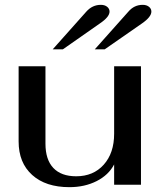

<svg xmlns="http://www.w3.org/2000/svg" viewBox="-20 -764 671 794"><path d="M57 -179V-490H168V-170Q168 -104 200.5 -69.5Q233 -35 295 -35Q366 -35 409 -83Q452 -131 452 -211V-490H563V0H452V-84Q429 -40 379.5 -15Q330 10 267 10Q169 10 113 -40.5Q57 -91 57 -179ZM337 -716Q362 -744 397 -744Q413 -744 423 -736Q433 -728 433 -716Q433 -694 393 -667L240 -560H198ZM511 -716Q535 -744 570 -744Q586 -744 596 -736Q606 -728 606 -716Q606 -694 567 -667L413 -560H372Z"/></svg>

Font: Fahkwang Medium
Style: Regular
Weight: 500
Version: Version 1.000; ttfautohint (v1.6)